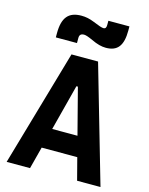

<svg xmlns="http://www.w3.org/2000/svg" viewBox="-136 -1019 857 1104"><g transform="rotate(15 293.0 -467.5)"><path d="M13.7 0H152.8L187 -131.3H398.9L433.1 0H572.3L372.1 -693.4H213.9ZM101.6 -764.6H227.5V-793.9C227.5 -813.5 235.8 -821.8 255.4 -821.8C265.1 -821.8 281.7 -816.4 308.1 -804.2C342.3 -788.1 368.7 -781.2 394 -781.2C463.9 -781.2 494.1 -820.8 494.1 -910.6V-935.1H368.7V-909.7C368.7 -893.6 363.3 -886.7 352.5 -886.7C341.8 -886.7 323.2 -893.1 288.1 -907.7C261.2 -918.5 238.3 -923.3 212.4 -923.3C135.7 -923.3 101.6 -882.3 101.6 -789.1ZM217.8 -250.5 288.6 -523.9H297.4L368.2 -250.5Z"/></g></svg>

Font: Cascadia Code
Style: Bold
Weight: 700
Monospace: yes
Designer: Aaron Bell
Foundry: Saja Typeworks
Version: Version 2404.023